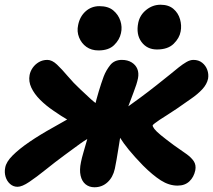

<svg xmlns="http://www.w3.org/2000/svg" viewBox="-30 -777 900 811"><path d="M720 7Q684 7 649.5 -15Q615 -37 574 -78Q538 -115 514 -144.5Q490 -174 477 -195.5Q464 -217 458 -227Q454 -235 452.5 -243.5Q451 -252 453 -262Q456 -278 469 -292.5Q482 -307 497 -317Q528 -339 562.5 -364.5Q597 -390 630.5 -416.5Q664 -443 690 -464Q708 -479 725 -492.5Q742 -506 757.5 -515Q773 -524 787 -524Q809 -524 824 -512Q839 -500 845.5 -482Q852 -464 849 -445Q844 -421 824.5 -400Q805 -379 776.5 -359.5Q748 -340 717 -318Q695 -303 676.5 -291.5Q658 -280 644.5 -271Q631 -262 623.5 -256Q616 -250 615 -248Q614 -243 622 -232.5Q630 -222 649.5 -206Q669 -190 704 -164Q734 -143 756 -127.5Q778 -112 788.5 -96Q799 -80 795 -58Q789 -29 770 -11Q751 7 720 7ZM44 12Q26 12 12.5 0Q-1 -12 -6.5 -30.5Q-12 -49 -8 -69Q-4 -93 23.5 -120.5Q51 -148 95 -178Q139 -208 195 -239Q234 -261 255 -273Q276 -285 286 -290.5Q296 -296 303 -299L323 -238Q316 -241 299 -248.5Q282 -256 256.5 -270.5Q231 -285 195 -310Q164 -331 139.5 -355.5Q115 -380 102.5 -406.5Q90 -433 95 -460Q98 -476 108 -490.5Q118 -505 134 -514.5Q150 -524 170 -524Q190 -524 211 -504Q232 -484 256 -455.5Q280 -427 308 -401Q331 -379 353 -359Q375 -339 396 -327L369 -206Q336 -190 308.5 -170Q281 -150 243 -122Q201 -91 162.5 -60Q124 -29 93.5 -8.5Q63 12 44 12ZM369 14Q347 14 331.5 1.5Q316 -11 310.5 -35Q305 -59 312 -92Q315 -108 322.5 -133.5Q330 -159 339.5 -192.5Q349 -226 357 -267Q362 -294 369.5 -325.5Q377 -357 387 -390.5Q397 -424 408 -454Q418 -480 435.5 -502Q453 -524 485 -524Q509 -524 526 -513.5Q543 -503 550 -486Q557 -469 553 -447Q548 -422 534 -386.5Q520 -351 506 -312Q492 -273 486 -239Q483 -228 479 -205Q475 -182 471 -155Q467 -128 462.5 -103.5Q458 -79 455 -64Q447 -28 424 -7Q401 14 369 14ZM633 -568Q591 -568 567.5 -600Q544 -632 554 -681Q561 -714 588 -735.5Q615 -757 648 -757Q682 -757 702.5 -739.5Q723 -722 730.5 -695.5Q738 -669 733 -644Q728 -616 703.5 -592Q679 -568 633 -568ZM386 -564Q356 -564 335 -579Q314 -594 304 -619Q294 -644 300 -671Q307 -707 331.5 -729Q356 -751 390 -751Q427 -751 448.5 -733Q470 -715 478.5 -689Q487 -663 481 -637Q475 -609 452 -586.5Q429 -564 386 -564Z"/></svg>

Font: Shantell Sans
Style: Bold Italic
Weight: 700
Italic angle: -11°
Designer: Stephen Nixon, Anya Danilova, Shantell Martin
Foundry: Arrow Type
Version: Version 1.011;[c5ecc13dd]